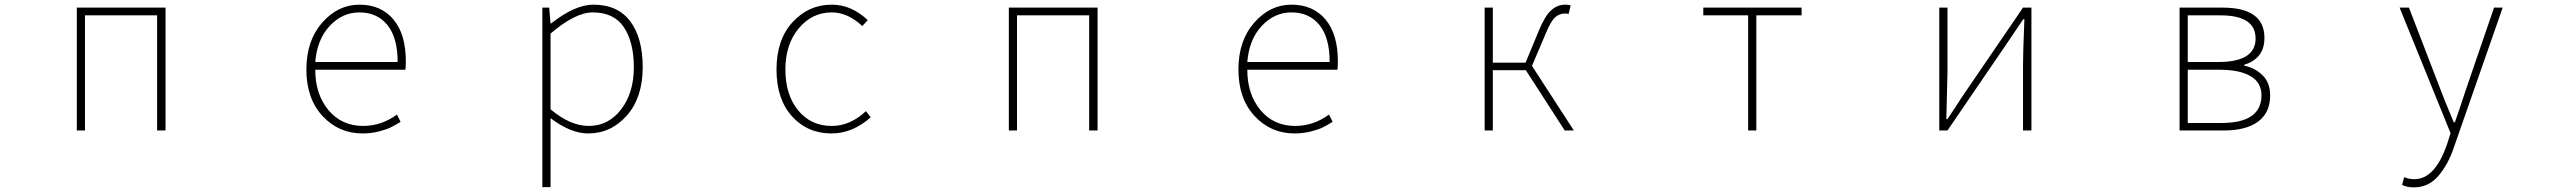

<svg xmlns="http://www.w3.org/2000/svg" viewBox="-20 -560 11040 824"><path d="M309.6 0V-527.3H690.4V0H654.3V-494.1H344.7V0Z M1536.1 12.7Q1433.6 12.7 1364.3 -62Q1294.9 -136.7 1294.9 -261.7Q1294.9 -385.7 1362.8 -462.9Q1430.7 -540 1522.5 -540Q1615.2 -540 1668.5 -476.6Q1721.7 -413.1 1721.7 -296.9Q1721.7 -273.4 1719.7 -260.7H1333Q1333 -155.3 1389.6 -87.4Q1446.3 -19.5 1538.1 -19.5Q1617.2 -19.5 1683.6 -68.4L1699.2 -37.1Q1673.8 -21.5 1655.8 -12.7Q1637.7 -3.9 1605 4.4Q1572.3 12.7 1536.1 12.7ZM1333 -293.9H1686.5Q1686.5 -398.4 1642.6 -452.6Q1598.6 -506.8 1522.5 -506.8Q1449.2 -506.8 1395 -448.7Q1340.8 -390.6 1333 -293.9Z M2342.8 -416V-90.8Q2427.7 -19.5 2506.8 -19.5Q2590.8 -19.5 2645.5 -90.3Q2700.2 -161.1 2700.2 -271.5Q2700.2 -378.9 2657.7 -442.9Q2615.2 -506.8 2523.4 -506.8Q2449.2 -506.8 2342.8 -416ZM2307.6 243.2V-527.3H2336.9L2342.8 -459H2344.7Q2447.3 -540 2526.4 -540Q2630.9 -540 2684.6 -468.8Q2738.3 -397.5 2738.3 -271.5Q2738.3 -141.6 2670.4 -64.5Q2602.5 12.7 2503.9 12.7Q2429.7 12.7 2342.8 -52.7V243.2Z M3548.8 12.7Q3445.3 12.7 3378.9 -61Q3312.5 -134.8 3312.5 -261.7Q3312.5 -389.6 3381.3 -464.8Q3450.2 -540 3549.8 -540Q3633.8 -540 3704.1 -473.6L3680.7 -448.2Q3618.2 -506.8 3549.8 -506.8Q3464.8 -506.8 3407.7 -438Q3350.6 -369.1 3350.6 -261.7Q3350.6 -153.3 3405.3 -86.4Q3460 -19.5 3549.8 -19.5Q3628.9 -19.5 3696.3 -83L3716.8 -56.6Q3638.7 12.7 3548.8 12.7Z M4309.6 0V-527.3H4690.4V0H4654.3V-494.1H4344.7V0Z M5536.1 12.7Q5433.6 12.7 5364.3 -62Q5294.9 -136.7 5294.9 -261.7Q5294.9 -385.7 5362.8 -462.9Q5430.7 -540 5522.5 -540Q5615.2 -540 5668.5 -476.6Q5721.7 -413.1 5721.7 -296.9Q5721.7 -273.4 5719.7 -260.7H5333Q5333 -155.3 5389.6 -87.4Q5446.3 -19.5 5538.1 -19.5Q5617.2 -19.5 5683.6 -68.4L5699.2 -37.1Q5673.8 -21.5 5655.8 -12.7Q5637.7 -3.9 5605 4.4Q5572.3 12.7 5536.1 12.7ZM5333 -293.9H5686.5Q5686.5 -398.4 5642.6 -452.6Q5598.6 -506.8 5522.5 -506.8Q5449.2 -506.8 5395 -448.7Q5340.8 -390.6 5333 -293.9Z M6554.7 -277.3 6734.4 0H6695.3L6528.3 -258.8H6386.7V0H6351.6V-527.3H6386.7V-291H6527.3L6583 -425.8Q6610.4 -492.2 6637.2 -516.1Q6664.1 -540 6698.2 -540Q6712.9 -540 6720.7 -536.1L6711.9 -500Q6706.1 -502 6696.3 -502Q6671.9 -502 6653.3 -484.9Q6634.8 -467.8 6613.3 -415Z M7482.4 0V-494.1H7290V-527.3H7711.9V-494.1H7517.6V0Z M8302.7 0V-527.3H8337.9V-249Q8337.9 -226.6 8333 -48.8H8337.9Q8349.6 -65.4 8376 -106.4Q8402.3 -147.5 8414.1 -164.1L8662.1 -527.3H8698.2V0H8662.1V-277.3Q8662.1 -335 8668 -477.5H8663.1L8585.9 -363.3L8337.9 0Z M9334 0V-527.3H9518.6Q9698.2 -527.3 9698.2 -397.5Q9698.2 -308.6 9611.3 -282.2V-278.3Q9658.2 -268.6 9690.4 -236.8Q9722.7 -205.1 9722.7 -150.4Q9722.7 -76.2 9670.9 -38.1Q9619.1 0 9524.4 0ZM9369.1 -293.9H9500Q9660.2 -293.9 9660.2 -394.5Q9660.2 -494.1 9509.8 -494.1H9369.1ZM9369.1 -32.2H9513.7Q9685.5 -32.2 9685.5 -151.4Q9685.5 -205.1 9639.2 -232.9Q9592.8 -260.7 9504.9 -260.7H9369.1Z M10339.8 244.1Q10308.6 244.1 10289.1 233.4L10297.9 200.2Q10317.4 209 10341.8 209Q10429.7 209 10481.4 60.5L10497.1 11.7L10278.3 -527.3H10318.4L10451.2 -182.6Q10465.8 -142.6 10510.7 -35.2H10515.6Q10537.1 -96.7 10565.4 -182.6L10683.6 -527.3H10720.7L10510.7 74.2Q10486.3 146.5 10444.3 195.3Q10402.3 244.1 10339.8 244.1Z"/></svg>

Font: Gen Shin Gothic Monospace ExtraLight
Style: Regular
Weight: 200
Designer: [Source Han Sans]
Ryoko NISHIZUKA  (kana & ideographs); Paul D. Hunt (Latin, Greek & Cyrillic); Wenlong ZHANG  (bopomofo
Version: Version 1.002.20150607